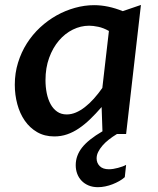

<svg xmlns="http://www.w3.org/2000/svg" viewBox="-20 -548 646 785"><path d="M495.6 0H458Q440.4 10.7 425 22.7Q409.7 34.7 398.7 47.6Q387.7 60.5 381.3 73.5Q375 86.4 375 99.6Q375 118.2 387.7 131.1Q400.4 144 425.3 144Q433.1 144 442.9 142.6Q452.6 141.1 462.4 138.4Q472.2 135.7 481 132.6Q489.7 129.4 495.6 126L490.2 176.3Q480.5 185.1 467.5 192.4Q454.6 199.7 440.2 205.3Q425.8 210.9 410.4 214.1Q395 217.3 380.4 217.3Q358.9 217.3 342 210.2Q325.2 203.1 313.5 190.9Q301.8 178.7 295.7 162.4Q289.6 146 289.6 127.4Q289.6 88.4 315.4 55.4Q341.3 22.5 398.9 -11.2L395.5 -110.4Q371.6 -83 348.9 -61Q326.2 -39.1 302.7 -23.2Q279.3 -7.3 254.6 1.2Q230 9.8 202.1 9.8Q162.1 9.8 131.8 -7.8Q101.6 -25.4 81.3 -54.7Q61 -84 50.8 -122.1Q40.5 -160.2 40.5 -201.7Q40.5 -249 53.7 -291.7Q66.9 -334.5 89.8 -370.6Q112.8 -406.7 144 -435.8Q175.3 -464.8 211.2 -484.9Q247.1 -504.9 286.4 -515.9Q325.7 -526.9 364.7 -526.9Q421.4 -526.9 481.9 -502.4L556.2 -527.8ZM425.3 -421.4Q402.8 -434.1 381.6 -438.5Q360.4 -442.9 344.7 -442.9Q310.1 -442.9 277.8 -427Q245.6 -411.1 220.7 -381.8Q195.8 -352.5 180.9 -311.5Q166 -270.5 166 -220.2Q166 -192.4 171.1 -167Q176.3 -141.6 186.8 -122.3Q197.3 -103 213.6 -91.6Q230 -80.1 252.9 -80.1Q271.5 -80.1 290 -87.9Q308.6 -95.7 327.1 -110.1Q345.7 -124.5 363.5 -144.3Q381.3 -164.1 398.4 -188.5Z"/></svg>

Font: Proza Libre
Style: Medium Italic
Weight: 500
Designer: Jasper de Waard
Foundry: Jasper de Waard
Version: Version 1.000; ttfautohint (v1.4.1.8-43bc)